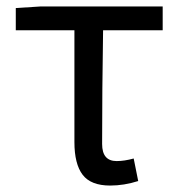

<svg xmlns="http://www.w3.org/2000/svg" viewBox="-20 -563 553 596"><path d="M322 13Q262 13 236.5 -20.5Q211 -54 211 -122V-469H29V-538L107 -543H485V-469H300Q297 -284 297 -116Q297 -63 342 -63Q366 -63 395 -71L409 -1Q365 13 322 13Z"/></svg>

Font: Noto Sans SC
Style: Regular
Weight: 400
Designer: Ryoko NISHIZUKA  (kana, bopomofo & ideographs); Paul D. Hunt (Latin, Greek & Cyrillic); Sandoll Communications , Soo-you
Foundry: Adobe
Version: Version 2.002;hotconv 1.0.116;makeotfexe 2.5.65601